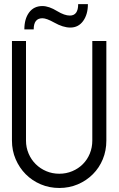

<svg xmlns="http://www.w3.org/2000/svg" viewBox="-20 -902 585 946"><path d="M108.1 -209.1Q108.1 -175.3 121 -145.2Q133.8 -115.2 156.1 -93.2Q178.3 -71.2 208.1 -58.6Q237.9 -46 272.2 -46Q306.1 -46 336.1 -58.6Q366.2 -71.2 388.1 -93.2Q410.1 -115.2 422.5 -145.2Q434.8 -175.3 434.8 -209.1V-700H504V-209.1Q504 -160.1 486.6 -117.7Q469.2 -75.3 437.6 -43.7Q406.1 -12.1 363.6 6.1Q321.2 24.2 272.2 24.2Q223.2 24.2 180.6 6.1Q137.9 -12.1 106.6 -43.7Q75.3 -75.3 57.1 -117.7Q38.9 -160.1 38.9 -209.1V-700H108.1ZM413.1 -881.8Q413.1 -830.8 389.6 -798.5Q366.2 -766.2 326.3 -766.2Q290.9 -766.2 247 -790.9Q209.1 -812.1 188.9 -812.1Q146 -812.1 146 -757.1H100Q100 -809.1 123.5 -840.7Q147 -872.2 188.9 -872.2Q221.2 -872.2 262.1 -847Q298 -825.3 324.2 -825.3Q365.2 -825.3 365.2 -881.8Z"/></svg>

Font: Myanmar KatKuu
Style: Regular
Weight: 400
Designer: Khon Soe Zaw Thu
Foundry: MPUA
Version: Version 1.00 September 13, 2016, initial release